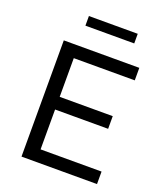

<svg xmlns="http://www.w3.org/2000/svg" viewBox="-155 -966 913 1068"><g transform="rotate(20 301.5 -431.5)"><path d="M100 0V-688H547V-614H186V-385H500V-310H186V-74H547V0ZM185 -806V-863H474V-806Z"/></g></svg>

Font: Saira
Style: Regular
Weight: 400
Designer: Hector Gatti with collaboration of the Omnibus-Type team
Foundry: Omnibus-Type
Version: Version 1.100; ttfautohint (v1.8.3)